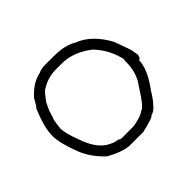

<svg xmlns="http://www.w3.org/2000/svg" viewBox="-112 -595 725 725"><g transform="rotate(45 250.0 -232.5)"><path d="M252 -455.1Q269.5 -452.1 269.5 -443.4Q316.4 -443.4 384.8 -392.6Q414.1 -375 429.7 -359.4Q447.8 -344.2 449.2 -330.1Q457 -330.1 472.7 -263.7V-189.5Q470.7 -154.8 441.4 -101.6Q395 -51.8 339.8 -33.2Q278.3 -9.8 240.2 -9.8Q194.8 -9.8 123 -41Q123 -44.4 89.8 -62.5Q47.4 -100.6 39.1 -142.6Q31.2 -158.2 31.2 -179.7V-224.6Q31.2 -286.6 52.7 -320.3Q76.7 -383.8 154.3 -425.8Q222.7 -451.2 228.5 -451.2ZM72.3 -228.5V-195.3Q72.3 -154.3 95.7 -117.2Q95.7 -111.8 132.8 -84Q166 -66.4 193.4 -60.5Q193.4 -56.2 242.2 -50.8Q267.1 -50.8 318.4 -70.3Q382.8 -91.8 408.2 -128.9Q425.8 -156.7 425.8 -175.8Q431.6 -180.2 431.6 -189.5V-252Q424.3 -298.3 410.2 -314.5Q410.2 -328.6 335.9 -375Q297.9 -404.3 236.3 -404.3H230.5Q228.5 -404.3 228.5 -406.2Q165.5 -393.6 117.2 -347.7Q72.3 -289.1 72.3 -228.5Z"/></g></svg>

Font: CEF Fonts CJK Mono
Style: Regular
Weight: 400
Designer: PartyBoss (派对大魔王)
Version: Release 2.25